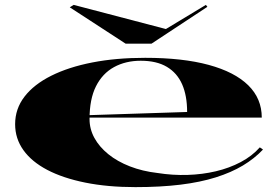

<svg xmlns="http://www.w3.org/2000/svg" viewBox="-20 -752 1144 787"><path d="M575 -515Q729 -515 835.5 -486Q942 -457 997.5 -402.5Q1053 -348 1053 -270H345V-280L747 -293Q747 -360 726.5 -406.5Q706 -453 664 -478Q622 -503 557 -503Q495 -503 447.5 -477Q400 -451 373.5 -398.5Q347 -346 347 -264Q347 -223 367 -186.5Q387 -150 424 -120Q461 -90 512.5 -70Q564 -50 625 -43Q688 -33 749 -35Q810 -37 865 -50Q920 -63 966.5 -87.5Q1013 -112 1045 -148L1058 -139Q1023 -102 975.5 -73.5Q928 -45 864.5 -25Q801 -5 719.5 5Q638 15 535 15Q421 15 329.5 -3.5Q238 -22 174 -55.5Q110 -89 76 -136.5Q42 -184 42 -243Q42 -306 80.5 -356Q119 -406 190 -441.5Q261 -477 358.5 -496Q456 -515 575 -515ZM824 -732 830 -724 601 -573H495L266 -722L282 -732L660 -633Z"/></svg>

Font: Kalnia Expanded Medium
Style: Regular
Weight: 500
Width: 7
Designer: Frida Medrano
Foundry: Frida Medrano
Version: Version 1.105